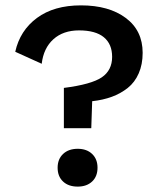

<svg xmlns="http://www.w3.org/2000/svg" viewBox="-20 -690 602 719"><path d="M283.2 -669.9Q387.7 -669.9 450.9 -622.8Q514.2 -575.7 514.2 -492.2Q514.2 -448.7 499.5 -415.3Q484.9 -381.8 458.5 -360.8Q432.1 -339.8 398.9 -327.6Q365.7 -315.4 325.2 -311L321.8 -210H219.2V-360.8Q322.3 -374 361.1 -400.4Q399.9 -426.8 399.9 -477.1Q399.9 -524.9 368.9 -550.5Q337.9 -576.2 275.9 -576.2Q216.8 -576.2 179.9 -543Q143.1 -509.8 136.2 -451.2L37.1 -496.1Q54.7 -575.7 118.4 -622.8Q182.1 -669.9 283.2 -669.9ZM271 -132.8Q304.7 -132.8 325 -113.5Q345.2 -94.2 345.2 -62Q345.2 -29.3 325 -10.3Q304.7 8.8 271 8.8Q236.3 8.8 216.1 -10.3Q195.8 -29.3 195.8 -62Q195.8 -94.2 216.3 -113.5Q236.8 -132.8 271 -132.8Z"/></svg>

Font: Work Sans Medium
Style: Regular
Weight: 500
Designer: Wei Huang
Foundry: Wei Huang
Version: Version 2.012